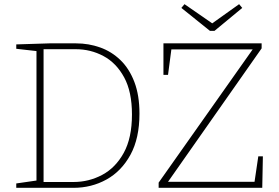

<svg xmlns="http://www.w3.org/2000/svg" viewBox="-20 -901 1340 921"><path d="M345 -693Q405 -693 460 -673.5Q515 -654 557.5 -613Q600 -572 624.5 -508Q649 -444 649 -356Q649 -238 606 -159Q563 -80 491 -40Q419 0 332 0H58V-21L155 -35V-656L58 -667V-688L217 -693ZM333 -28Q406 -28 470 -62Q534 -96 573.5 -167.5Q613 -239 613 -352Q613 -461 575.5 -530Q538 -599 476.5 -632Q415 -665 343 -665H189V-28ZM741 0V-25L1192 -664H802L786 -542H764V-693H1235V-669L786 -29H1201L1219 -151H1241L1238 0ZM1127 -881 1142 -863 1009 -753H987L850 -863L865 -881L998 -789Z"/></svg>

Font: Bitter ExtraLight
Style: Regular
Weight: 200
Designer: Sol Matas, and Bitter project Authors
Foundry: Sol Matas
Version: Version 2.001